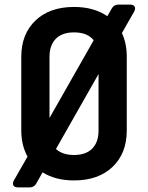

<svg xmlns="http://www.w3.org/2000/svg" viewBox="-20 -770 640 830"><path d="M57 40Q43 40 38 31.5Q33 23 40 10L99 -93Q72 -142 72 -206V-524Q72 -623 133.5 -681.5Q195 -740 300 -740Q386 -740 444 -700L463 -733Q472 -750 492 -750H543Q557 -750 562 -741.5Q567 -733 560 -720L507 -627Q528 -582 528 -525V-206Q528 -107 466.5 -48.5Q405 10 300 10Q220 10 164 -25L137 23Q128 40 108 40ZM194 -524V-260L385 -596Q358 -630 300 -630Q249 -630 221.5 -602.5Q194 -575 194 -524ZM300 -100Q351 -100 378.5 -127.5Q406 -155 406 -206V-450L222 -126Q250 -100 300 -100Z"/></svg>

Font: Pitagon Sans Mono
Style: Bold
Weight: 700
Monospace: yes
Designer: Travis Tran
Foundry: Pitagon
Version: Version 1.001; ttfautohint (v1.8.4.7-5d5b);gftools[0.9.26]